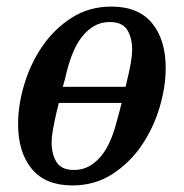

<svg xmlns="http://www.w3.org/2000/svg" viewBox="-20 -552 559 584"><path d="M200 12Q118 12 76.5 -38.5Q35 -89 35 -175Q35 -233 54 -296Q73 -359 109 -411.5Q145 -464 198 -498Q251 -532 319 -532Q401 -532 442.5 -481.5Q484 -431 484 -345Q484 -287 465 -224Q446 -161 410 -108.5Q374 -56 321 -22Q268 12 200 12ZM314 -485Q288 -485 267.5 -473.5Q247 -462 230.5 -441.5Q214 -421 202.5 -393.5Q191 -366 183 -334Q178 -311 171 -288H362Q374 -337 378 -361Q382 -385 382 -400Q382 -437 367 -461Q352 -485 314 -485ZM205 -35Q231 -35 251.5 -46.5Q272 -58 288.5 -78.5Q305 -99 316.5 -126.5Q328 -154 336 -186Q340 -200 343.5 -213.5Q347 -227 350 -239H159Q152 -212 148 -193Q144 -174 141.5 -160.5Q139 -147 138 -137.5Q137 -128 137 -120Q137 -83 152 -59Q167 -35 205 -35Z"/></svg>

Font: IBM Plex Serif Medium
Style: Italic
Weight: 500
Italic angle: -14°
Designer: Mike Abbink, Paul van der Laan, Pieter van Rosmalen
Foundry: Bold Monday
Version: Version 2.5